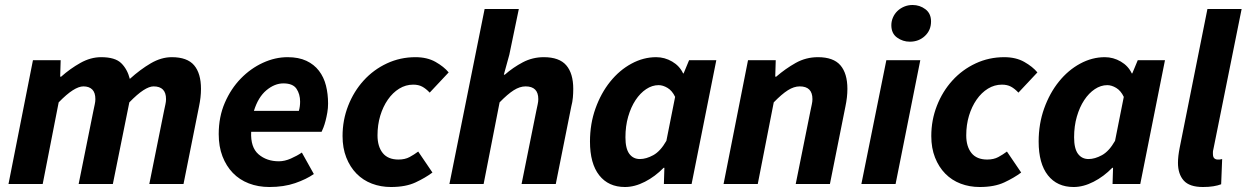

<svg xmlns="http://www.w3.org/2000/svg" viewBox="-20 -737 4993 769"><path d="M112 -496H223L221 -430H225Q261 -462 302 -485Q343 -508 385 -508Q441 -508 465.5 -484Q490 -460 500 -421Q542 -459 584 -483.5Q626 -508 668 -508Q730 -508 757.5 -475.5Q785 -443 785 -381Q785 -364 783 -346.5Q781 -329 777 -310L715 0H578L637 -293Q640 -308 642.5 -319Q645 -330 645 -340Q645 -391 595 -391Q578 -391 554 -375.5Q530 -360 498 -327L432 0H295L354 -293Q357 -308 359.5 -319Q362 -330 362 -340Q362 -366 349.5 -378.5Q337 -391 314 -391Q296 -391 271.5 -375.5Q247 -360 215 -327L151 0H14Z M856 -200Q856 -269 880.5 -325.5Q905 -382 944.5 -422.5Q984 -463 1033 -485.5Q1082 -508 1132 -508Q1176 -508 1207 -493.5Q1238 -479 1257.5 -453.5Q1277 -428 1285.5 -394.5Q1294 -361 1294 -322Q1294 -304 1291 -286.5Q1288 -269 1284 -253.5Q1280 -238 1275.5 -226.5Q1271 -215 1268 -209H986Q983 -147 1015.5 -119Q1048 -91 1097 -91Q1120 -91 1145 -102Q1170 -113 1189 -126L1237 -40Q1207 -19 1162 -3.5Q1117 12 1059 12Q1014 12 976.5 -2.5Q939 -17 912.5 -44.5Q886 -72 871 -111Q856 -150 856 -200ZM1177 -293Q1182 -310 1182 -330Q1182 -360 1167.5 -381.5Q1153 -403 1115 -403Q1080 -403 1047 -375.5Q1014 -348 997 -293Z M1352 -192Q1352 -256 1374.5 -313.5Q1397 -371 1436.5 -414.5Q1476 -458 1529.5 -483Q1583 -508 1644 -508Q1691 -508 1724.5 -489Q1758 -470 1777 -447L1701 -366Q1686 -382 1671 -390Q1656 -398 1635 -398Q1605 -398 1579 -382Q1553 -366 1533.5 -338Q1514 -310 1503 -273.5Q1492 -237 1492 -195Q1492 -150 1513 -124Q1534 -98 1576 -98Q1602 -98 1620.5 -108Q1639 -118 1655 -130L1712 -46Q1684 -25 1644.5 -6.5Q1605 12 1546 12Q1505 12 1469.5 -1.5Q1434 -15 1408 -41.5Q1382 -68 1367 -106Q1352 -144 1352 -192Z M1921 -701H2058L2020 -518L1998 -438H2002Q2035 -467 2074 -487.5Q2113 -508 2158 -508Q2220 -508 2248 -475.5Q2276 -443 2276 -381Q2276 -364 2274.5 -346.5Q2273 -329 2268 -310L2206 0H2069L2128 -293Q2131 -308 2133.5 -319Q2136 -330 2136 -340Q2136 -391 2085 -391Q2062 -391 2037.5 -375.5Q2013 -360 1981 -327L1917 0H1780Z M2343 -170Q2343 -241 2365 -302.5Q2387 -364 2424 -410Q2461 -456 2509 -482Q2557 -508 2608 -508Q2642 -508 2672 -490.5Q2702 -473 2716 -443H2718L2740 -496H2849L2750 0H2639L2641 -65H2638Q2604 -30 2563 -9Q2522 12 2483 12Q2417 12 2380 -35Q2343 -82 2343 -170ZM2543 -100Q2568 -100 2596.5 -115.5Q2625 -131 2649 -173L2684 -349Q2672 -374 2653.5 -385Q2635 -396 2618 -396Q2592 -396 2568 -380Q2544 -364 2525.5 -336Q2507 -308 2496 -270Q2485 -232 2485 -187Q2485 -142 2500.5 -121Q2516 -100 2543 -100Z M2976 -496H3087L3085 -430H3089Q3126 -462 3167 -485Q3208 -508 3256 -508Q3318 -508 3346 -475.5Q3374 -443 3374 -381Q3374 -364 3372 -346.5Q3370 -329 3366 -310L3304 0H3167L3226 -293Q3229 -308 3231.5 -319Q3234 -330 3234 -340Q3234 -391 3183 -391Q3160 -391 3135.5 -375.5Q3111 -360 3079 -327L3015 0H2878Z M3530 -496H3666L3567 0H3430ZM3624 -570Q3596 -570 3573 -586.5Q3550 -603 3550 -636Q3550 -652 3556.5 -667Q3563 -682 3574.5 -693Q3586 -704 3601.5 -710.5Q3617 -717 3635 -717Q3664 -717 3686.5 -700Q3709 -683 3709 -651Q3709 -616 3684.5 -593Q3660 -570 3624 -570Z M3710 -192Q3710 -256 3732.5 -313.5Q3755 -371 3794.5 -414.5Q3834 -458 3887.5 -483Q3941 -508 4002 -508Q4049 -508 4082.5 -489Q4116 -470 4135 -447L4059 -366Q4044 -382 4029 -390Q4014 -398 3993 -398Q3963 -398 3937 -382Q3911 -366 3891.5 -338Q3872 -310 3861 -273.5Q3850 -237 3850 -195Q3850 -150 3871 -124Q3892 -98 3934 -98Q3960 -98 3978.5 -108Q3997 -118 4013 -130L4070 -46Q4042 -25 4002.5 -6.5Q3963 12 3904 12Q3863 12 3827.5 -1.5Q3792 -15 3766 -41.5Q3740 -68 3725 -106Q3710 -144 3710 -192Z M4140 -170Q4140 -241 4162 -302.5Q4184 -364 4221 -410Q4258 -456 4306 -482Q4354 -508 4405 -508Q4439 -508 4469 -490.5Q4499 -473 4513 -443H4515L4537 -496H4646L4547 0H4436L4438 -65H4435Q4401 -30 4360 -9Q4319 12 4280 12Q4214 12 4177 -35Q4140 -82 4140 -170ZM4340 -100Q4365 -100 4393.5 -115.5Q4422 -131 4446 -173L4481 -349Q4469 -374 4450.5 -385Q4432 -396 4415 -396Q4389 -396 4365 -380Q4341 -364 4322.5 -336Q4304 -308 4293 -270Q4282 -232 4282 -187Q4282 -142 4297.5 -121Q4313 -100 4340 -100Z M4816 -701H4953L4840 -140Q4838 -132 4838 -128.5Q4838 -125 4838 -121Q4838 -108 4843.5 -103Q4849 -98 4857 -98Q4862 -98 4865 -98Q4868 -98 4875 -100L4871 1Q4858 6 4840 9Q4822 12 4798 12Q4744 12 4721 -14Q4698 -40 4698 -85Q4698 -111 4705 -146Z"/></svg>

Font: mr_Source Sans Pro
Style: Bold Italic
Weight: 700
Italic angle: -11°
Designer: Paul D. Hunt
Foundry: Adobe Systems Incorporated
Version: Version 1.036;July 10, 2024;FontCreator 11.5.0.2430 64-bit